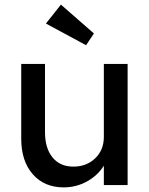

<svg xmlns="http://www.w3.org/2000/svg" viewBox="-20 -802 645 832"><path d="M256 10Q172 10 122 -47Q72 -104 72 -201V-525H175V-229Q175 -160 207.5 -120Q240 -80 298 -80Q355 -80 392.5 -116Q430 -152 430 -209V-525H533V0H430V-84Q403 -41 356.5 -15.5Q310 10 256 10ZM179 -700 244 -782 387 -657 353 -606Z"/></svg>

Font: Easer Grotesk
Style: Regular
Weight: 400
Designer: Boardeaser, Bonnie Shaver-Troup, Thomas Jockin
Foundry: Lexend
Version: Version 1.008;Glyphs 3.1.2 (3151)